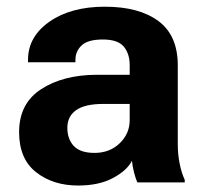

<svg xmlns="http://www.w3.org/2000/svg" viewBox="-20 -550 622 579"><path d="M37.6 -151.6Q37.6 -238 104.1 -281.1Q170.7 -324.2 271.5 -324.5H371.1V-353.5Q371.1 -387.9 353.3 -409.4Q335.4 -430.9 290.3 -430.9Q245.1 -430.9 226.3 -413.2Q207.5 -395.5 207.5 -369.9V-362.3H64.5V-369.9Q64.5 -439.2 129 -484.5Q193.6 -529.8 296.1 -529.8Q399.2 -529.8 457.6 -486.6Q516.1 -443.4 516.1 -352.8V-115.5Q516.1 -84.2 521.9 -55.9Q527.6 -27.6 537.1 -7.8V0H394.5Q388.9 -11.2 384.3 -29.5Q379.6 -47.9 377.9 -65.2Q363.3 -36.1 320.9 -13.3Q278.6 9.5 215.6 9.5Q140.1 9.5 88.9 -30.6Q37.6 -70.8 37.6 -151.6ZM183.1 -164.6Q183.1 -130.6 202.6 -109.7Q222.2 -88.9 264.9 -88.9Q310.8 -88.9 340.9 -117.9Q371.1 -147 371.1 -187.5V-236.6H291.5Q236.3 -236.6 209.7 -217.9Q183.1 -199.2 183.1 -164.6Z"/></svg>

Font: RobotoFlex
Style: Regular
Weight: 400
Designer: Berlow after Robertson
Foundry: Google
Version: Version 2.136